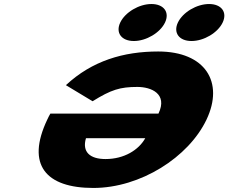

<svg xmlns="http://www.w3.org/2000/svg" viewBox="-20 -918 1136 955"><path d="M733.2 -898C671.5 -898 602.4 -857 578.1 -806C553.9 -755 584 -714 645.7 -714C707.4 -714 776.5 -755 800.8 -806C825 -857 794.9 -898 733.2 -898ZM1020 -898C958.3 -898 889.2 -857 864.9 -806C840.7 -755 870.8 -714 932.5 -714C994.2 -714 1063.3 -755 1087.5 -806C1111.8 -857 1081.7 -898 1020 -898ZM230.6 -353.1C225.8 -345.6 219.3 -331.9 215.1 -323.1C108.1 -98.1 208.2 16.9 444.2 16.9C678.6 16.9 918 -135.6 1007.2 -323.1C1095.7 -509.4 1001.3 -661.9 766.9 -661.9C594.5 -661.9 437.9 -615.6 307.8 -494.4L440.5 -414.4C532.9 -471.9 577.2 -485.6 663.4 -485.6C731.5 -485.6 815.3 -451.9 768.3 -353.1ZM702.5 -230.6C670 -171.9 597.2 -126.9 505 -126.9C426.3 -126.9 387.6 -163.1 407.6 -230.6Z"/></svg>

Font: Hussar
Style: BdSuprExtOblFive
Weight: 700
Foundry: Cannot Into Space Fonts
Version: Version 2.00